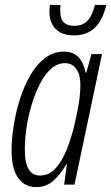

<svg xmlns="http://www.w3.org/2000/svg" viewBox="-20 -751 452 781"><path d="M128 10Q79 10 53 -28.5Q27 -67 27 -139Q27 -184 35.5 -238.5Q44 -293 60.5 -346Q77 -399 102.5 -443.5Q128 -488 162.5 -514.5Q197 -541 240 -541Q278 -541 299.5 -518Q321 -495 328 -456H331L352 -531H395L283 0H241L252 -83H250Q225 -40 196 -15Q167 10 128 10ZM142 -37Q179 -37 205 -65Q231 -93 249.5 -138Q268 -183 280 -232Q292 -280 299.5 -324.5Q307 -369 307 -407Q307 -447 290.5 -470.5Q274 -494 244 -494Q213 -494 187 -470.5Q161 -447 141.5 -408Q122 -369 108 -322.5Q94 -276 87.5 -229Q81 -182 81 -143Q81 -87 97 -62Q113 -37 142 -37ZM281 -607Q234 -607 207.5 -632Q181 -657 181 -706Q181 -717 183 -731H226Q225 -721 225 -717Q225 -713 225 -707Q225 -674 239.5 -660Q254 -646 282 -646Q317 -646 337 -668Q357 -690 366 -731H412Q385 -607 281 -607Z"/></svg>

Font: Noto Sans ExtraCondensed Light
Style: Italic
Weight: 300
Width: 2
Italic angle: -12°
Designer: Monotype Design Team
Foundry: Monotype Imaging Inc.
Version: Version 2.013; ttfautohint (v1.8.4.7-5d5b)